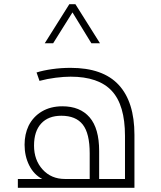

<svg xmlns="http://www.w3.org/2000/svg" viewBox="-20 -894 768 914"><path d="M65 0V-42H181Q141 -63 119 -107Q97 -151 97 -205Q97 -255 116 -295Q138 -339 179.5 -363.5Q221 -388 277 -388Q361 -388 406.5 -335.5Q452 -283 452 -175V-42H575V-247Q575 -394 512 -461.5Q449 -529 316 -529Q285 -529 245 -524Q205 -519 168 -509L154 -549Q186 -559 228.5 -565Q271 -571 316 -571Q470 -571 545 -490Q620 -409 620 -252V0ZM289 -42H407V-164Q407 -259 374 -301Q341 -343 272 -343Q210 -343 176 -306Q142 -269 142 -201Q142 -132 183 -87Q224 -42 289 -42ZM193 -688 310 -874H339L456 -688H415L325 -835L233 -688Z"/></svg>

Font: Noto Kufi Arabic ExtraLight
Style: Regular
Weight: 200
Designer: Monotype Design Team, David Williams, Khaled Hosny
Foundry: Google LLC
Version: Version 2.109; ttfautohint (v1.8.4.7-5d5b)